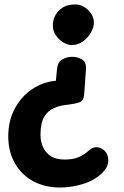

<svg xmlns="http://www.w3.org/2000/svg" viewBox="-20 -573 558 865"><path d="M250 271.8Q180.7 271.8 128.1 242.6Q75.6 213.4 46.4 161.2Q17.2 108.9 17.2 40.9Q17.2 -28.1 46 -82.6Q74.8 -137 123.6 -170.5Q172.3 -204 231.7 -209.1L236.9 -262Q240 -293.9 260.6 -305.4Q281.2 -317 305 -317Q329 -317 349.2 -305.4Q369.4 -293.9 367.4 -262L359.2 -148.1Q357.2 -119 337.8 -112Q318.4 -105 283 -100.9Q249.9 -98.1 222.4 -86Q194.9 -73.9 178.7 -45.7Q162.4 -17.6 162.4 34.9Q162.4 62.6 173.1 88.1Q183.8 113.6 207.6 129.7Q231.3 145.8 271 145.8Q308 145.8 332.6 135.7Q357.1 125.7 380 105.4Q397.7 90.1 413.4 90.1Q435.1 90.1 451.5 106.4Q467.9 122.7 467.9 149.2Q467.9 161.1 464.1 172.4Q460.3 183.7 451 194.8Q415.9 235.1 361.3 253.4Q306.7 271.8 250 271.8ZM303 -370Q286.6 -370 266.4 -381.3Q246.3 -392.6 232.2 -412.7Q218 -432.9 218 -459Q218 -480.1 228.3 -501.7Q238.6 -523.3 261 -538.2Q283.4 -553 321 -553Q340.8 -553 359.5 -541.4Q378.2 -529.9 390.6 -511.2Q403 -492.6 403 -471Q403 -449.9 389.6 -426.3Q376.2 -402.7 353.5 -386.3Q330.8 -370 303 -370Z"/></svg>

Font: Playpen Sans Arabic
Style: Regular
Weight: 400
Designer: Azza Alameddine, Laura Meseguer, Veronika Burian, José Scaglione
Foundry: TypeTogether
Version: Version 2.000